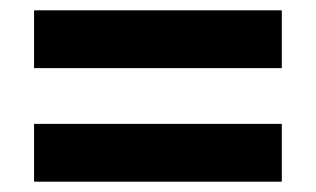

<svg xmlns="http://www.w3.org/2000/svg" viewBox="-20 -516 612 372"><path d="M46 -276H526V-164H46ZM46 -496H526V-384H46Z"/></svg>

Font: NT Somic Bold
Style: Regular
Weight: 700
Designer: Ravid Balaliev — lead type designer, mastering
Michael Voronin — secret advisor, marketing
Ivan Kovalenko — best boy
Foundry: NT Type
Version: Version 0.7